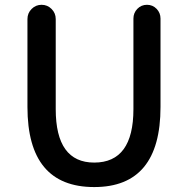

<svg xmlns="http://www.w3.org/2000/svg" viewBox="-20 -756 772 789"><path d="M367.2 12.7Q92.8 12.7 92.8 -316.4V-677.7Q92.8 -702.1 109.9 -719.2Q127 -736.3 150.9 -736.3Q174.8 -736.3 191.9 -719.2Q209 -702.1 209 -677.7V-307.6Q209 -87.9 367.2 -87.9Q528.3 -87.9 528.3 -307.6V-679.7Q528.3 -703.1 544.4 -719.7Q560.5 -736.3 584 -736.3Q607.4 -736.3 623.5 -719.7Q639.6 -703.1 639.6 -679.7V-316.4Q639.6 12.7 367.2 12.7Z"/></svg>

Font: Gen Jyuu GothicX Medium
Style: Regular
Weight: 500
Designer: Ryoko NISHIZUKA (kana &amp; ideographs); Paul D. Hunt (Latin, Greek &amp; Cyrillic); Wenlong ZHANG (bopomofo); Sandoll C
Version: Version 1.058.20140828